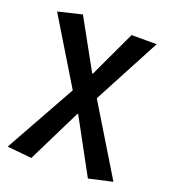

<svg xmlns="http://www.w3.org/2000/svg" viewBox="-142 -671 866 986"><g transform="rotate(20 291.0 -177.5)"><path d="M144 214 10 201 225 -185 11 -538 141 -569 289 -301H293L412 -555H549L355 -189L582 185L453 214L293 -80H289Z"/></g></svg>

Font: Noto Sans HK SemiBold
Style: Regular
Weight: 600
Version: Version 2.004-H2;hotconv 1.0.118;makeotfexe 2.5.65603